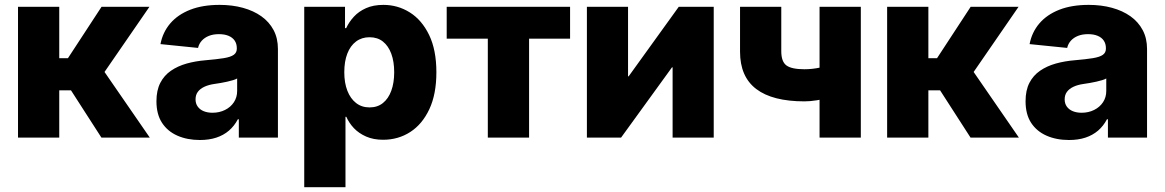

<svg xmlns="http://www.w3.org/2000/svg" viewBox="-20 -567 4800 791"><path d="M54.2 0V-539.1H224.1V-327.1H259.8L398.4 -539.1H595.7L410.6 -270.5L597.2 0H397.9L272.5 -194.8H224.1V0Z M803.7 9.8Q751.5 9.8 710.9 -8.1Q670.4 -25.9 647.5 -61Q624.5 -96.2 624.5 -149.9Q624.5 -194.8 640.4 -225.6Q656.2 -256.3 684.3 -275.6Q712.4 -294.9 749 -305.2Q785.6 -315.4 827.1 -318.8Q873.5 -322.8 901.9 -327.4Q930.2 -332 942.9 -341.1Q955.6 -350.1 955.6 -366.2V-368.7Q955.6 -386.7 946.8 -399.7Q938 -412.6 921.6 -419.4Q905.3 -426.3 881.8 -426.3Q858.4 -426.3 840.6 -419.2Q822.8 -412.1 811.3 -399.4Q799.8 -386.7 795.9 -369.6L641.1 -385.3Q650.4 -434.1 681.4 -470.5Q712.4 -506.8 763.7 -526.9Q814.9 -546.9 884.8 -546.9Q936.5 -546.9 980.5 -534.9Q1024.4 -522.9 1056.9 -499.8Q1089.4 -476.6 1107.2 -442.9Q1125 -409.2 1125 -365.2V0H963.9V-75.7H960Q945.3 -47.9 923.1 -28.8Q900.9 -9.8 871.1 0Q841.3 9.8 803.7 9.8ZM855.5 -102.5Q883.8 -102.5 907 -114Q930.2 -125.5 943.6 -145.8Q957 -166 957 -192.4V-243.7Q950.2 -239.7 939.5 -236.6Q928.7 -233.4 916 -230.5Q903.3 -227.5 889.9 -225.3Q876.5 -223.1 863.8 -221.2Q839.4 -217.8 821.8 -209.5Q804.2 -201.2 794.9 -188.5Q785.6 -175.8 785.6 -157.7Q785.6 -140.1 794.7 -127.7Q803.7 -115.2 819.3 -108.9Q835 -102.5 855.5 -102.5Z M1233.4 204.1V-539.1H1401.4V-451.2H1406.2Q1418 -476.6 1438 -498.3Q1458 -520 1488 -533.4Q1518.1 -546.9 1559.6 -546.9Q1618.7 -546.9 1668.2 -515.9Q1717.8 -484.9 1747.8 -423.1Q1777.8 -361.3 1777.8 -269Q1777.8 -179.2 1748.8 -117.2Q1719.7 -55.2 1670.2 -23.2Q1620.6 8.8 1558.1 8.8Q1518.6 8.8 1488.5 -4.4Q1458.5 -17.6 1438.2 -38.8Q1418 -60.1 1406.7 -85.9H1403.3V204.1ZM1502.4 -124.5Q1535.2 -124.5 1557.6 -142.6Q1580.1 -160.6 1592 -193.1Q1604 -225.6 1604 -269.5Q1604 -313.5 1592 -345.7Q1580.1 -377.9 1557.6 -395.8Q1535.2 -413.6 1502.4 -413.6Q1470.2 -413.6 1446.8 -396Q1423.3 -378.4 1410.9 -346.2Q1398.4 -314 1398.4 -269.5Q1398.4 -225.6 1411.1 -193.1Q1423.8 -160.6 1447 -142.6Q1470.2 -124.5 1502.4 -124.5Z M1989.7 0V-407.7H1820.3V-539.1H2328.6V-407.7H2159.7V0Z M2920.4 0H2751V-289.6H2748.5L2538.6 0H2397.9V-539.1H2567.4V-252.4H2569.8L2776.4 -539.1H2920.4Z M3294.4 -149.4Q3162.6 -149.4 3095.7 -200.2Q3028.8 -251 3028.8 -354V-539.1H3198.7V-356Q3198.7 -313 3220 -297.4Q3241.2 -281.7 3294.4 -281.7Q3326.7 -281.7 3360.8 -289.1Q3395 -296.4 3436 -310.1V-177.7Q3422.4 -171.4 3397.5 -164.8Q3372.6 -158.2 3345 -153.8Q3317.4 -149.4 3294.4 -149.4ZM3356.4 0V-539.1H3526.4V0Z M3634.8 0V-539.1H3804.7V-327.1H3840.3L3979 -539.1H4176.3L3991.2 -270.5L4177.7 0H3978.5L3853 -194.8H3804.7V0Z M4384.3 9.8Q4332 9.8 4291.5 -8.1Q4251 -25.9 4228 -61Q4205.1 -96.2 4205.1 -149.9Q4205.1 -194.8 4220.9 -225.6Q4236.8 -256.3 4264.9 -275.6Q4293 -294.9 4329.6 -305.2Q4366.2 -315.4 4407.7 -318.8Q4454.1 -322.8 4482.4 -327.4Q4510.7 -332 4523.4 -341.1Q4536.1 -350.1 4536.1 -366.2V-368.7Q4536.1 -386.7 4527.3 -399.7Q4518.6 -412.6 4502.2 -419.4Q4485.8 -426.3 4462.4 -426.3Q4439 -426.3 4421.1 -419.2Q4403.3 -412.1 4391.8 -399.4Q4380.4 -386.7 4376.5 -369.6L4221.7 -385.3Q4231 -434.1 4262 -470.5Q4293 -506.8 4344.2 -526.9Q4395.5 -546.9 4465.3 -546.9Q4517.1 -546.9 4561 -534.9Q4605 -522.9 4637.5 -499.8Q4669.9 -476.6 4687.7 -442.9Q4705.6 -409.2 4705.6 -365.2V0H4544.4V-75.7H4540.5Q4525.9 -47.9 4503.7 -28.8Q4481.4 -9.8 4451.7 0Q4421.9 9.8 4384.3 9.8ZM4436 -102.5Q4464.4 -102.5 4487.5 -114Q4510.7 -125.5 4524.2 -145.8Q4537.6 -166 4537.6 -192.4V-243.7Q4530.8 -239.7 4520 -236.6Q4509.3 -233.4 4496.6 -230.5Q4483.9 -227.5 4470.5 -225.3Q4457 -223.1 4444.3 -221.2Q4419.9 -217.8 4402.3 -209.5Q4384.8 -201.2 4375.5 -188.5Q4366.2 -175.8 4366.2 -157.7Q4366.2 -140.1 4375.2 -127.7Q4384.3 -115.2 4399.9 -108.9Q4415.5 -102.5 4436 -102.5Z"/></svg>

Font: Inter 18pt ExtraBold
Style: Regular
Weight: 800
Designer: Rasmus Andersson
Foundry: rsms
Version: Version 4.001;git-66647c0bb